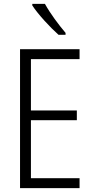

<svg xmlns="http://www.w3.org/2000/svg" viewBox="-20 -967 480 987"><path d="M211 -947H146V-939C175 -894 239 -825 281 -788H317V-798C282 -839 238 -898 211 -947ZM389 0V-51H139V-349H375V-399H139V-663H389V-714H83V0Z"/></svg>

Font: Noto Sans Arabic UI Cn Lt
Style: Regular
Weight: 300
Width: 3
Designer: Monotype Design Team, Nadine Chahine and Nizar Qandah
Foundry: Monotype Imaging Inc.
Version: Version 2.010